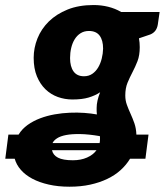

<svg xmlns="http://www.w3.org/2000/svg" viewBox="-82 -546 638 744"><path d="M459.5 -363.5Q459.5 -331.5 450.8 -309Q442 -286.5 431.5 -266.5Q421 -246.5 412.2 -225.5Q403.5 -204.5 403.5 -176Q403.5 -156.5 409.8 -139.5Q416 -122.5 424 -105Q432 -87.5 438.8 -68.2Q445.5 -49 446.5 -24.5H493.5L481.5 69H422Q407.5 93 385.5 113Q363.5 133 333.8 147.2Q304 161.5 267.5 169.5Q231 177.5 187.5 177.5Q143 177.5 106.8 169.2Q70.5 161 43.2 146.5Q16 132 -1.2 112.2Q-18.5 92.5 -25 69H-61.5L-49.5 -24.5H-10Q3.5 -46.5 25.2 -62Q47 -77.5 73.5 -87.5Q100 -97.5 129.5 -102.8Q159 -108 188.2 -109.2Q217.5 -110.5 244.8 -108.5Q272 -106.5 293.5 -102.5Q292.5 -108.5 292.5 -114.8Q292.5 -121 292.5 -128Q292.5 -154.5 306 -188.5Q286.5 -175.5 261.2 -168Q236 -160.5 198.5 -160.5Q169 -160.5 142 -170.2Q115 -180 94.2 -200Q73.5 -220 61 -250.2Q48.5 -280.5 48.5 -322Q48.5 -360.5 63.2 -397.2Q78 -434 107.2 -462.8Q136.5 -491.5 179.8 -509Q223 -526.5 280.5 -526.5Q310 -526.5 337.2 -519.8Q364.5 -513 387.5 -499.5H536.5L529.5 -451Q525 -422.5 500.5 -412.5L456.5 -397.5Q459.5 -381 459.5 -363.5ZM243.5 -250.5Q262 -250.5 275.8 -260Q289.5 -269.5 298.5 -284.8Q307.5 -300 312.2 -319Q317 -338 317.5 -357.5Q317.5 -390 304 -408Q290.5 -426 262.5 -426Q244 -426 230.2 -417.2Q216.5 -408.5 207.5 -394Q198.5 -379.5 194 -360.5Q189.5 -341.5 189.5 -321Q189.5 -288 203 -269.2Q216.5 -250.5 243.5 -250.5ZM305.5 -7Q305.5 -10 305.5 -13Q305.5 -16 305 -18.5Q261 -26 228.8 -26.5Q196.5 -27 174.2 -22.8Q152 -18.5 139.2 -10.2Q126.5 -2 121.5 8.5H304Q305.5 1 305.5 -7ZM200.5 75Q231.5 75 255.2 64.5Q279 54 292 36H119.5Q123.5 55 142.8 65Q162 75 200.5 75Z"/></svg>

Font: Lato Black
Style: Italic
Weight: 900
Italic angle: -7°
Designer: Lukasz Dziedzic
Foundry: tyPoland Lukasz Dziedzic
Version: Version 2.007; 2014-02-27